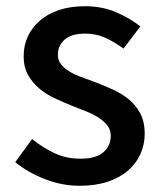

<svg xmlns="http://www.w3.org/2000/svg" viewBox="-20 -584 520 617"><path d="M236 13Q179 13 124 -8.5Q69 -30 29 -63L83 -137Q120 -108 157 -91Q194 -74 238 -74Q289 -74 312.5 -95Q336 -116 336 -147Q336 -166 325.5 -180Q315 -194 297.5 -205.5Q280 -217 258.5 -225.5Q237 -234 214 -243Q187 -254 158.5 -267Q130 -280 107.5 -298.5Q85 -317 70.5 -342.5Q56 -368 56 -403Q56 -438 69.5 -467Q83 -496 108.5 -518Q134 -540 170.5 -552Q207 -564 252 -564Q308 -564 352.5 -545Q397 -526 431 -499L377 -428Q348 -449 318.5 -462.5Q289 -476 254 -476Q209 -476 187.5 -456.5Q166 -437 166 -408Q166 -390 176 -377.5Q186 -365 202 -355Q218 -345 239.5 -337Q261 -329 283 -321Q312 -310 341 -297Q370 -284 393 -265.5Q416 -247 430.5 -220Q445 -193 445 -154Q445 -120 431.5 -89.5Q418 -59 391.5 -36Q365 -13 326 0Q287 13 236 13Z"/></svg>

Font: Kinto Sans Med
Style: Regular
Weight: 500
Designer: Authors: Ryoko NISHIZUKA  (kana & ideographs); Paul D. Hunt (Latin, Greek & Cyrillic); Wenlong ZHANG  (bopomofo); Sandol
Foundry: Adobe Systems Incorporated, ookami Inc.
Version: Version 0.001